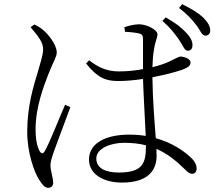

<svg xmlns="http://www.w3.org/2000/svg" viewBox="-20 -849 1040 917"><path d="M833 -662C853 -634 860 -608 875 -607C888 -606 898 -613 899 -629C901 -649 892 -669 869 -693C847 -717 818 -740 771 -766L756 -749C792 -718 814 -689 833 -662ZM916 -731C936 -706 943 -680 959 -679C973 -678 983 -686 984 -701C985 -721 975 -740 951 -765C927 -787 898 -805 850 -829L835 -811C874 -781 894 -759 916 -731ZM126 -719C163 -676 187 -646 186 -612C185 -582 172 -548 159 -500C141 -440 110 -344 110 -219C110 -121 143 -26 168 11C181 32 194 48 210 48C226 48 234 38 234 23C234 0 221 -31 221 -60C221 -77 228 -98 238 -127C251 -164 297 -285 316 -337L291 -349C268 -298 214 -159 193 -126C185 -113 177 -115 170 -126C158 -148 150 -177 150 -234C150 -339 191 -443 212 -497C237 -560 251 -578 251 -598C251 -638 207 -688 189 -703C172 -718 164 -722 144 -732ZM677 -155V-150C677 -67 659 -25 547 -25C485 -25 440 -45 440 -92C440 -141 510 -167 573 -167C612 -167 646 -163 677 -155ZM577 -697C604 -696 628 -693 646 -689C659 -685 663 -679 663 -660V-519C628 -512 588 -508 547 -508C486 -508 444 -531 406 -561L391 -546C446 -477 485 -462 545 -462C583 -462 624 -466 663 -472C666 -381 673 -271 676 -200C651 -204 625 -206 596 -206C490 -206 405 -168 405 -87C405 -17 474 23 563 23C683 23 728 -32 728 -105L727 -138C780 -115 820 -82 858 -45C873 -30 884 -19 898 -19C912 -19 919 -30 919 -46C919 -64 907 -83 888 -100C858 -127 804 -167 724 -189C718 -268 709 -376 708 -480C767 -491 818 -505 848 -515C877 -526 890 -534 890 -551C890 -568 860 -578 843 -579C834 -579 823 -571 788 -555C772 -547 744 -537 708 -528C709 -561 711 -590 716 -615C723 -660 732 -666 732 -685C732 -707 681 -733 644 -733C623 -733 594 -726 574 -719Z"/></svg>

Font: Noto Serif JP Light
Style: Regular
Weight: 300
Designer: Ryoko NISHIZUKA 西塚涼子 (kana & ideographs); Frank Grießhammer (Latin, Greek & Cyrillic); Wenlong ZHANG 张文龙 (bopomofo); San
Foundry: Adobe
Version: Version 2.001;hotconv 1.1.0;makeotfexe 2.6.0